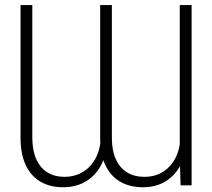

<svg xmlns="http://www.w3.org/2000/svg" viewBox="-20 -748 855 775"><path d="M705.6 -108.9V-727.5H753.4V0H709ZM708 -201.2 733.4 -201.7Q735.8 -140.6 714.6 -93.3Q693.4 -45.9 653.1 -19Q612.8 7.8 557.1 7.8Q503.4 7.8 464.6 -14.9Q425.8 -37.6 405 -82Q384.3 -126.5 384.3 -190.9V-727.5H431.6V-190.9Q431.6 -140.1 447.8 -105Q463.9 -69.8 493.2 -52Q522.5 -34.2 562.5 -34.2Q607.4 -34.2 640.1 -55.9Q672.9 -77.6 690.7 -115.5Q708.5 -153.3 708 -201.2ZM387.2 -201.2 412.6 -201.7Q415 -140.6 393.8 -93.3Q372.6 -45.9 331.8 -19Q291 7.8 234.9 7.8Q181.2 7.8 142.6 -15.1Q104 -38.1 83.5 -82.5Q63 -127 63 -190.9V-727.5H110.4V-190.9Q110.8 -140.1 126.7 -105Q142.6 -69.8 171.6 -52Q200.7 -34.2 240.2 -34.2Q274.4 -34.2 301.8 -47.1Q329.1 -60.1 348.1 -82.5Q367.2 -105 377.2 -135.5Q387.2 -166 387.2 -201.2Z"/></svg>

Font: Inter 28pt ExtraLight
Style: Regular
Weight: 250
Designer: Rasmus Andersson
Foundry: rsms
Version: Version 4.001;git-66647c0bb